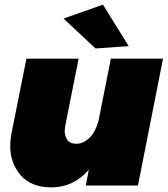

<svg xmlns="http://www.w3.org/2000/svg" viewBox="-20 -800 726 828"><path d="M392 -591 254 -720 424 -780 535 -601ZM202 8Q114 8 69 -44.5Q24 -97 24 -171Q24 -192 29 -222L94 -547H319L261 -256L259 -235Q259 -215 270 -197.5Q281 -180 310 -180Q338 -180 364.2 -203.8Q390.5 -227.5 405 -280L458 -547H683L575 0H350L363 -68Q297 8 202 8Z"/></svg>

Font: Argentum Sans Black
Style: Italic
Weight: 900
Italic angle: -11°
Designer: Julieta Ulanovsky (font), Cristiano Sobral (main changes and remaster)
Foundry: Julieta Ulanovsky (font), Cristiano Sobral (main changes and remaster)
Version: Version 2.007;June 15, 2022;FontCreator 14.0.0.2814 64-bit; 